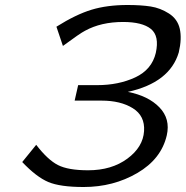

<svg xmlns="http://www.w3.org/2000/svg" viewBox="-20 -731 744 769"><path d="M69 -82 125 -151Q171 -91 212 -70Q253 -49 333 -49Q427 -49 490 -95.5Q553 -142 557 -206Q561 -267 512 -297.5Q463 -328 387 -328H279L293 -390H369Q455 -390 521.5 -421Q588 -452 604 -519Q619 -587 584.5 -615Q550 -643 473 -643Q385 -643 321 -608Q301 -598 232 -547L206 -624Q284 -673 346.5 -692Q409 -711 491 -711Q545 -711 583.5 -705Q622 -699 656.5 -677Q691 -655 700 -616Q709 -576 696 -521Q660 -400 492 -363Q574 -347 618.5 -301Q663 -255 648 -189Q626 -94 530 -38Q434 18 315 18Q221 18 173.5 -2Q126 -22 69 -82Z"/></svg>

Font: Coval
Style: Book Italic
Weight: 350
Foundry: Context Ltd
Version: Version 001.000